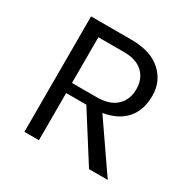

<svg xmlns="http://www.w3.org/2000/svg" viewBox="-144 -767 900 906"><g transform="rotate(30 306.5 -314.5)"><path d="M375 -261 555 0H453L290 -257H180V0H101V-629H320Q426 -629 482.5 -578Q539 -527 539 -449Q539 -371 497.5 -323Q456 -275 375 -261ZM314 -312Q385 -312 421.5 -346.5Q458 -381 458 -437.5Q458 -494 422.5 -527.5Q387 -561 320 -561H180V-312Z"/></g></svg>

Font: Karla
Style: Regular
Weight: 400
Designer: Jonathan Pinhorn
Version: Version 1.000